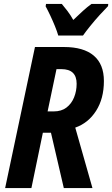

<svg xmlns="http://www.w3.org/2000/svg" viewBox="-20 -952 568 972"><path d="M6 0 157 -714H304Q403 -714 454.5 -670.5Q506 -627 506 -542Q506 -453 466.5 -391Q427 -329 361 -306L448 0H303L238 -280H197L139 0ZM252 -388Q291 -388 316.5 -407.5Q342 -427 355 -459Q368 -491 368 -528Q368 -602 291 -602H266L221 -388ZM275 -772Q269 -793 258 -820Q247 -847 234.5 -873.5Q222 -900 211 -920L213 -932H293Q305 -918 321 -897Q337 -876 351 -851Q377 -876 399.5 -896.5Q422 -917 443 -932H528L527 -921Q510 -904 485 -876.5Q460 -849 437 -820.5Q414 -792 400 -772Z"/></svg>

Font: Noto Sans Condensed
Style: Bold Italic
Weight: 700
Width: 3
Italic angle: -12°
Designer: Monotype Design Team
Foundry: Monotype Imaging Inc.
Version: Version 2.013; ttfautohint (v1.8.4.7-5d5b)